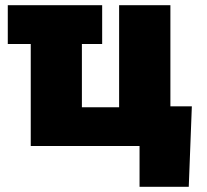

<svg xmlns="http://www.w3.org/2000/svg" viewBox="-20 -559 793 735"><path d="M371.1 -539.1V-390.6H9.8V-539.1ZM97.7 0V-539.1H293.5V-148.4H436V-539.1H632.3V0ZM514.2 156.2V0H467.3V-151.9H714.4L702.6 156.2Z"/></svg>

Font: Inter 18pt Black
Style: Regular
Weight: 900
Designer: Rasmus Andersson
Foundry: rsms
Version: Version 4.001;git-66647c0bb